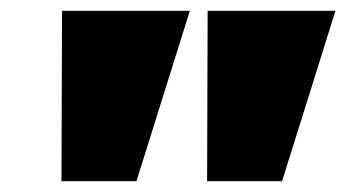

<svg xmlns="http://www.w3.org/2000/svg" viewBox="-20 -725 642 356"><path d="M94 -389 95 -705H332L233 -389ZM364 -389 365 -705H602L503 -389Z"/></svg>

Font: Mulish ExtraBlack
Style: Italic
Weight: 1000
Italic angle: -9°
Designer: Vernon Adams
Foundry: Vernon Adams
Version: Version 3.603; ttfautohint (v1.8.3)